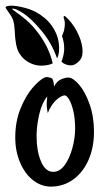

<svg xmlns="http://www.w3.org/2000/svg" viewBox="-34 -656 376 686"><path d="M20.5 -164.1Q20.5 -221.7 39.1 -267.6Q57.6 -313.5 82 -341.8Q106.4 -370.1 125 -378.9Q130.9 -380.9 133.8 -380.9Q135.7 -380.9 147.5 -377.9Q153.3 -376 154.3 -372.1Q158.2 -363.3 159.2 -346.7Q168.9 -367.2 187.5 -374Q200.2 -378.9 210 -378.9Q226.6 -378.9 248.5 -353.5Q270.5 -328.1 286.1 -283.7Q301.8 -239.3 301.8 -185.5Q301.8 -128.9 282.2 -84.5Q262.7 -40 227.5 -14.6Q192.4 10.7 147.5 10.7Q113.3 10.7 84 -12.2Q54.7 -35.2 37.6 -75.7Q20.5 -116.2 20.5 -164.1ZM234.4 -196.3Q234.4 -232.4 228 -259.3Q221.7 -286.1 212.9 -300.8Q204.1 -315.4 196.3 -315.4Q186.5 -313.5 176.8 -306.6Q152.3 -290 136.7 -252L134.8 -262.7Q132.8 -272.5 132.8 -286.1L134.8 -311.5Q112.3 -284.2 102.5 -229.5Q96.7 -199.2 96.7 -168Q96.7 -117.2 112.3 -79.6Q127.9 -42 156.2 -42Q179.7 -42 197.3 -66.4Q214.8 -90.8 224.6 -127Q234.4 -163.1 234.4 -196.3ZM-12.7 -626Q-14.6 -627.9 -13.7 -630.4Q-12.7 -632.8 -9.8 -633.8Q7.8 -638.7 41 -631.3Q74.2 -624 93.8 -613.3Q130.9 -592.8 151.4 -563.5Q171.9 -534.2 175.8 -503.9Q180.7 -468.8 169.9 -447.3Q150.4 -502.9 115.2 -544.9Q78.1 -589.8 49.3 -608.4Q20.5 -627 9.8 -625Q6.8 -624 23.9 -612.3Q41 -600.6 61 -583.5Q81.1 -566.4 101.6 -539.1Q140.6 -488.3 154.3 -429.7Q143.6 -423.8 123.5 -421.9Q103.5 -419.9 85.9 -425.8Q50.8 -437.5 33.2 -468.8Q20.5 -491.2 18.6 -546.9L16.6 -567.4Q13.7 -587.9 3.9 -601.6ZM252 -441.4Q241.2 -428.7 229.5 -424.3Q217.8 -419.9 201.2 -425.8Q192.4 -428.7 185.5 -435.5Q193.4 -455.1 195.3 -476.6Q196.3 -502.9 187.5 -527.3Q195.3 -544.9 196.3 -555.7Q200.2 -577.1 193.4 -592.8Q192.4 -596.7 194.8 -598.1Q197.3 -599.6 199.2 -597.7Q223.6 -576.2 240.2 -544.9Q256.8 -513.7 260.3 -484.9Q263.7 -456.1 252 -441.4Z"/></svg>

Font: BKP Parklife Text
Style: Regular
Weight: 400
Designer: Font Diner, Inc.; LA MECHKY PLUS GmbH
Foundry: Font Diner, Inc.; LA MECHKY PLUS GmbH
Version: Version 1.007